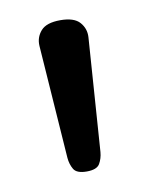

<svg xmlns="http://www.w3.org/2000/svg" viewBox="-47 -1004 262 355"><g transform="rotate(-10 84.5 -826.0)"><path d="M89 -684Q70 -684 64.5 -693.5Q59 -703 58 -715L43 -928Q42 -944 52.5 -956Q63 -968 89 -968Q115 -968 125.5 -956Q136 -944 135 -928L120 -715Q119 -703 113.5 -693.5Q108 -684 89 -684Z"/></g></svg>

Font: Playwrite HU
Style: Regular
Weight: 400
Designer: Veronika Burian, José Scaglione
Foundry: TypeTogether
Version: Version 1.002